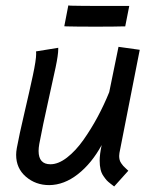

<svg xmlns="http://www.w3.org/2000/svg" viewBox="-20 -672 558 697"><path d="M449.2 -650.4 434.6 -576.2H426.3Q397.9 -575.2 327.6 -575.2Q254.9 -575.2 221.7 -576.2L213.4 -576.7L228 -652.3L236.8 -651.4Q268.6 -650.4 360.8 -650.4Q360.8 -650.4 440.9 -650.4ZM394.5 4.9Q393.1 3.9 382.3 -4.4Q371.6 -12.7 367.2 -17.6Q362.8 -22.5 355.5 -33Q348.1 -43.5 345 -57.4Q341.8 -71.3 341.8 -88.9Q341.8 -111.8 349.1 -145.5Q313 -79.1 262.9 -39.8Q212.9 -0.5 158.7 0Q109.4 0 74 -30.5Q38.6 -61 38.6 -109.9Q38.6 -120.6 41 -134.3Q49.8 -182.1 68.4 -261.2Q86.9 -340.3 99.1 -397.2Q111.3 -454.1 111.3 -477.1Q111.3 -482.9 110.8 -485.4L191.4 -498.5V-493.7Q191.4 -472.7 181.9 -427.5Q172.4 -382.3 154.1 -300.5Q135.7 -218.8 122.6 -149.4Q120.1 -134.8 120.1 -124Q120.1 -75.7 163.1 -75.7Q191.9 -75.7 223.4 -100.1Q254.9 -124.5 283 -164.3Q311 -204.1 334.5 -247.8Q357.9 -291.5 376.5 -337.4L410.2 -502L487.3 -491.2L413.6 -116.7Q412.6 -108.9 412.6 -106Q412.6 -98.1 414.3 -91.6Q416 -85 420.4 -78.9Q424.8 -72.8 427.5 -69.6Q430.2 -66.4 437.3 -60.1Q444.3 -53.7 445.8 -52.2Z"/></svg>

Font: Fantasque Sans Mono
Style: Italic
Weight: 400
Italic angle: -11°
Monospace: yes
Designer: Jany Belluz
Version: Version 1.8.0 ; ttfautohint (v1.8.2)